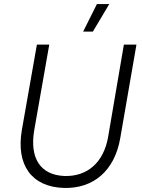

<svg xmlns="http://www.w3.org/2000/svg" viewBox="-20 -920 700 947"><path d="M295 7C440 11 545 -77 573 -238L653 -700H591L513 -243C491 -119 411 -48 297 -52C179 -57 125 -140 149 -279L223 -700H162L88 -280C58 -107 135 2 295 7ZM519 -900H458L390 -764H438Z"/></svg>

Font: Fixel Text 20240404 Light
Style: Italic
Weight: 300
Width: 4
Italic angle: -10°
Designer: AlfaBravo + MacPaw
Foundry: Kyrylo Tkachov, Marchela Mozhyna, Serhii Makarenko, Maria Weinstein, Zakhar Kryvoshyya
Version: Version 1.211;Glyphs 3.2 (3225)